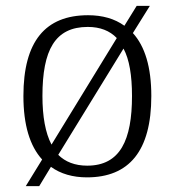

<svg xmlns="http://www.w3.org/2000/svg" viewBox="-20 -596 596 656"><path d="M124 -51 68 40H114L154 -26C187 -2 229 10 277 10C421 10 497 -80 497 -268C497 -367 475 -438 434 -483L492 -576H447L405 -508C372 -532 330 -544 281 -544C135 -544 60 -455 60 -268C60 -169 82 -97 124 -51ZM379 -466 156 -102C135 -142 125 -198 125 -268C125 -425 168 -504 280 -504C322 -504 355 -491 379 -466ZM278 -30C236 -30 203 -43 179 -67L402 -430C422 -393 431 -338 431 -268C431 -118 391 -30 278 -30Z"/></svg>

Font: Noto Serif Ethiopic Light
Style: Regular
Weight: 300
Designer: Monotype Design Team
Foundry: Monotype Imaging Inc.
Version: Version 2.102